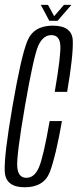

<svg xmlns="http://www.w3.org/2000/svg" viewBox="-25 -788 328 812"><path d="M79.5 4Q161.5 4 186.2 -61.8Q211 -127.5 237 -276H185Q158.5 -123.5 139.5 -79.8Q120.5 -36 86.5 -36Q52 -36 48 -81.5Q44 -127 80.5 -339Q117.5 -552.5 137.5 -596Q157.5 -639.5 192.5 -639.5Q226.5 -639.5 230 -598Q233.5 -556.5 206.5 -399.5H259Q285 -552 282.8 -615.8Q280.5 -679.5 198 -679.5Q117 -679.5 90.5 -614.2Q64 -549 28 -339Q-8 -131.5 -5 -63.8Q-2 4 79.5 4ZM183.5 -700H218.5L277 -767.5H245.5L204 -719.5L178 -767.5H147.5Z"/></svg>

Font: Anybody ExtraCondensed Light
Style: Italic
Weight: 300
Width: 2
Italic angle: -10°
Version: Version 1.113;gftools[0.9.25]